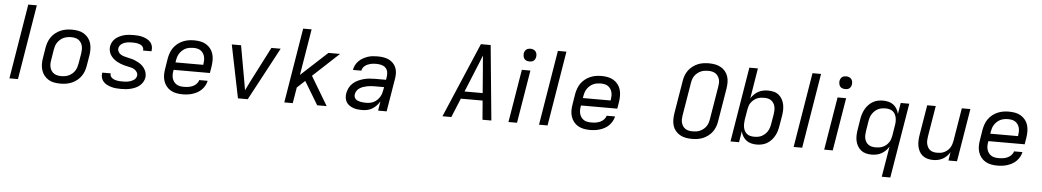

<svg xmlns="http://www.w3.org/2000/svg" viewBox="-44 -1203 10188 1878"><g transform="rotate(5 5050.0 -264.0)"><path d="M52 0 173 -735H257L136 0Z M554 8Q522 8 491.5 2.5Q461 -3 436 -18Q411 -33 393 -56Q375 -79 366 -107.5Q357 -136 356.5 -167Q356 -198 362 -230L378 -330Q383 -357 392.5 -384Q402 -411 419 -435Q436 -459 459.5 -477.5Q483 -496 510 -507.5Q537 -519 564.5 -523.5Q592 -528 619 -528Q651 -528 681.5 -522.5Q712 -517 737 -502Q762 -487 780.5 -464Q799 -441 807.5 -412.5Q816 -384 816.5 -353Q817 -322 812 -290L795 -190Q791 -163 781.5 -136Q772 -109 755 -85Q738 -61 714.5 -42.5Q691 -24 664 -12.5Q637 -1 609 3.5Q581 8 554 8ZM554 -66Q573 -66 591.5 -69Q610 -72 627.5 -80Q645 -88 661 -101.5Q677 -115 687.5 -131Q698 -147 704 -165.5Q710 -184 713 -202L730 -302Q733 -322 733.5 -341Q734 -360 729.5 -378Q725 -396 715 -411Q705 -426 690.5 -436Q676 -446 657.5 -450Q639 -454 620 -454Q601 -454 582.5 -451Q564 -448 546 -440Q528 -432 512.5 -418.5Q497 -405 486 -389Q475 -373 469 -354.5Q463 -336 460 -318L444 -218Q440 -198 439.5 -179Q439 -160 443.5 -142Q448 -124 458 -109Q468 -94 483 -84Q498 -74 516.5 -70Q535 -66 554 -66Z M1150 8Q1125 8 1101.5 6Q1078 4 1055.5 -2Q1033 -8 1012.5 -18Q992 -28 976.5 -44Q961 -60 954 -82.5Q947 -105 951 -129L952 -135H1035V-133Q1032 -119 1038.5 -107.5Q1045 -96 1055 -88.5Q1065 -81 1077.5 -76.5Q1090 -72 1103 -69.5Q1116 -67 1129.5 -66.5Q1143 -66 1157 -66Q1170 -66 1183 -66.5Q1196 -67 1209.5 -69.5Q1223 -72 1236 -76.5Q1249 -81 1261.5 -88.5Q1274 -96 1283 -108Q1292 -120 1294 -133Q1297 -152 1287.5 -168Q1278 -184 1263 -194Q1248 -204 1230 -208.5Q1212 -213 1193.5 -217Q1175 -221 1157.5 -225.5Q1140 -230 1123 -237Q1106 -244 1090 -252.5Q1074 -261 1060.5 -272Q1047 -283 1035 -297Q1023 -311 1015.5 -327Q1008 -343 1005.5 -362Q1003 -381 1006 -400Q1010 -422 1021.5 -442.5Q1033 -463 1051.5 -478Q1070 -493 1091.5 -503Q1113 -513 1135 -518.5Q1157 -524 1179 -526Q1201 -528 1223 -528Q1247 -528 1270 -526Q1293 -524 1315 -518Q1337 -512 1357 -501.5Q1377 -491 1391.5 -475Q1406 -459 1412 -437Q1418 -415 1414 -391L1413 -385H1330L1331 -387Q1333 -400 1328 -412Q1323 -424 1313.5 -431.5Q1304 -439 1292.5 -443.5Q1281 -448 1269 -450.5Q1257 -453 1243.5 -453.5Q1230 -454 1217 -454Q1205 -454 1192.5 -453.5Q1180 -453 1167 -450.5Q1154 -448 1141 -443Q1128 -438 1117 -430.5Q1106 -423 1098 -411.5Q1090 -400 1088 -388Q1085 -369 1094 -352.5Q1103 -336 1118 -326.5Q1133 -317 1151 -312Q1169 -307 1187 -303Q1205 -299 1223.5 -294.5Q1242 -290 1258.5 -283Q1275 -276 1291 -267.5Q1307 -259 1321 -248Q1335 -237 1346 -223.5Q1357 -210 1365 -193.5Q1373 -177 1376 -158.5Q1379 -140 1376 -121Q1372 -98 1359 -77Q1346 -56 1327 -41Q1308 -26 1286 -16.5Q1264 -7 1241 -1.5Q1218 4 1195 6Q1172 8 1150 8Z M1752 8Q1720 8 1690 2Q1660 -4 1635 -18.5Q1610 -33 1592 -56Q1574 -79 1565 -107.5Q1556 -136 1556 -167Q1556 -198 1562 -230L1578 -330Q1583 -357 1592.5 -384Q1602 -411 1619 -435Q1636 -459 1659.5 -477.5Q1683 -496 1710 -507.5Q1737 -519 1764.5 -523.5Q1792 -528 1819 -528Q1851 -528 1881 -522.5Q1911 -517 1936.5 -502Q1962 -487 1980.5 -464Q1999 -441 2007.5 -412.5Q2016 -384 2016.5 -353Q2017 -322 2012 -290L2001 -223H1645L1644 -218Q1640 -198 1639.5 -178.5Q1639 -159 1644 -141Q1649 -123 1659.5 -108Q1670 -93 1685.5 -83Q1701 -73 1720 -69.5Q1739 -66 1759 -66Q1780 -66 1801.5 -69Q1823 -72 1844 -81Q1865 -90 1881.5 -107Q1898 -124 1903 -145H1986Q1981 -121 1968.5 -98Q1956 -75 1937.5 -56.5Q1919 -38 1896 -25.5Q1873 -13 1849 -5.5Q1825 2 1800.5 5Q1776 8 1752 8ZM1657 -297H1929L1930 -302Q1933 -322 1933.5 -341Q1934 -360 1929.5 -378Q1925 -396 1915 -411Q1905 -426 1890.5 -436Q1876 -446 1857.5 -450Q1839 -454 1819 -454Q1801 -454 1782 -451Q1763 -448 1745.5 -440Q1728 -432 1712.5 -418.5Q1697 -405 1686 -388.5Q1675 -372 1669 -354Q1663 -336 1660 -318Z M2296 0 2190 -520H2281L2343 -173Q2347 -151 2350.5 -129Q2354 -107 2358 -85Q2368 -107 2379.5 -129Q2391 -151 2401 -173L2579 -520H2670L2392 0Z M3074 0 2937 -227 2860 -156 2834 0H2751L2872 -735H2955L2880 -281L3139 -520H3253L2998 -283L3167 0Z M3516 8Q3493 8 3470.5 5.5Q3448 3 3427.5 -4.5Q3407 -12 3389 -24.5Q3371 -37 3360 -55.5Q3349 -74 3346 -96.5Q3343 -119 3347 -142Q3352 -169 3365 -195.5Q3378 -222 3400.5 -242Q3423 -262 3450 -274.5Q3477 -287 3505 -294.5Q3533 -302 3561 -304.5Q3589 -307 3616 -307H3723L3728 -339Q3732 -364 3726.5 -388Q3721 -412 3704 -427.5Q3687 -443 3663.5 -448.5Q3640 -454 3615 -454Q3601 -454 3587 -453Q3573 -452 3558.5 -448.5Q3544 -445 3530.5 -439Q3517 -433 3505 -424Q3493 -415 3485 -402Q3477 -389 3475 -375H3392Q3396 -399 3407.5 -422Q3419 -445 3437.5 -463.5Q3456 -482 3478.5 -494.5Q3501 -507 3524.5 -515Q3548 -523 3572.5 -525.5Q3597 -528 3621 -528Q3649 -528 3677 -524Q3705 -520 3729 -509Q3753 -498 3772 -479.5Q3791 -461 3801.5 -436.5Q3812 -412 3813.5 -384Q3815 -356 3810 -327L3756 0H3672L3687 -92Q3674 -70 3655.5 -50Q3637 -30 3614 -16.5Q3591 -3 3566 2.5Q3541 8 3516 8ZM3549 -66Q3568 -66 3587 -69.5Q3606 -73 3623.5 -82Q3641 -91 3656 -105.5Q3671 -120 3681.5 -137Q3692 -154 3697.5 -172.5Q3703 -191 3706 -210L3710 -234H3615Q3597 -234 3579.5 -232.5Q3562 -231 3544 -227.5Q3526 -224 3508 -218Q3490 -212 3473 -201.5Q3456 -191 3445 -174.5Q3434 -158 3431 -140Q3429 -126 3432.5 -113.5Q3436 -101 3445.5 -92Q3455 -83 3468 -78Q3481 -73 3494 -70.5Q3507 -68 3521 -67Q3535 -66 3549 -66Z M4304 0 4617 -735H4713L4784 0H4697L4682 -187H4468L4391 0ZM4498 -260H4676L4658 -490Q4654 -524 4652 -558Q4650 -592 4647 -626Q4634 -592 4620 -558Q4606 -524 4592 -490Z M4952 0 5038 -520H5122L5036 0ZM5104 -608Q5090 -608 5076 -613Q5062 -618 5054 -629Q5046 -640 5043.5 -655Q5041 -670 5043 -685Q5045 -695 5050.5 -705Q5056 -715 5064.5 -721.5Q5073 -728 5083.5 -730.5Q5094 -733 5105 -733Q5119 -733 5133 -727.5Q5147 -722 5155.5 -711Q5164 -700 5166.5 -685Q5169 -670 5166 -655Q5164 -645 5158.5 -635Q5153 -625 5144.5 -618.5Q5136 -612 5125.5 -610Q5115 -608 5104 -608Z M5252 0 5373 -735H5457L5336 0Z M5752 8Q5720 8 5690 2Q5660 -4 5635 -18.5Q5610 -33 5592 -56Q5574 -79 5565 -107.5Q5556 -136 5556 -167Q5556 -198 5562 -230L5578 -330Q5583 -357 5592.5 -384Q5602 -411 5619 -435Q5636 -459 5659.5 -477.5Q5683 -496 5710 -507.5Q5737 -519 5764.5 -523.5Q5792 -528 5819 -528Q5851 -528 5881 -522.5Q5911 -517 5936.5 -502Q5962 -487 5980.5 -464Q5999 -441 6007.5 -412.5Q6016 -384 6016.5 -353Q6017 -322 6012 -290L6001 -223H5645L5644 -218Q5640 -198 5639.5 -178.5Q5639 -159 5644 -141Q5649 -123 5659.5 -108Q5670 -93 5685.5 -83Q5701 -73 5720 -69.5Q5739 -66 5759 -66Q5780 -66 5801.5 -69Q5823 -72 5844 -81Q5865 -90 5881.5 -107Q5898 -124 5903 -145H5986Q5981 -121 5968.5 -98Q5956 -75 5937.5 -56.5Q5919 -38 5896 -25.5Q5873 -13 5849 -5.5Q5825 2 5800.5 5Q5776 8 5752 8ZM5657 -297H5929L5930 -302Q5933 -322 5933.5 -341Q5934 -360 5929.5 -378Q5925 -396 5915 -411Q5905 -426 5890.5 -436Q5876 -446 5857.5 -450Q5839 -454 5819 -454Q5801 -454 5782 -451Q5763 -448 5745.5 -440Q5728 -432 5712.5 -418.5Q5697 -405 5686 -388.5Q5675 -372 5669 -354Q5663 -336 5660 -318Z M6754 8Q6722 8 6692.5 2.5Q6663 -3 6637.5 -17Q6612 -31 6593 -53.5Q6574 -76 6565.5 -104Q6557 -132 6556.5 -162.5Q6556 -193 6561 -225L6615 -550Q6619 -577 6629 -603.5Q6639 -630 6656 -653.5Q6673 -677 6697 -695Q6721 -713 6747 -724Q6773 -735 6801 -739Q6829 -743 6855 -743Q6887 -743 6916.5 -737.5Q6946 -732 6971.5 -718Q6997 -704 7016 -681.5Q7035 -659 7044 -631Q7053 -603 7053 -572.5Q7053 -542 7048 -510L6994 -185Q6990 -158 6980 -131.5Q6970 -105 6953 -81.5Q6936 -58 6912 -40Q6888 -22 6862 -11Q6836 0 6808 4Q6780 8 6754 8ZM6754 -66Q6772 -66 6790 -68.5Q6808 -71 6826 -79Q6844 -87 6859.5 -99.5Q6875 -112 6886 -127.5Q6897 -143 6903 -161Q6909 -179 6912 -197L6966 -522Q6969 -541 6970 -560Q6971 -579 6965.5 -596.5Q6960 -614 6950 -628.5Q6940 -643 6925 -652.5Q6910 -662 6892 -665.5Q6874 -669 6855 -669Q6837 -669 6819 -666.5Q6801 -664 6783 -656Q6765 -648 6749.5 -635.5Q6734 -623 6723 -607.5Q6712 -592 6706 -574Q6700 -556 6697 -538L6643 -213Q6640 -194 6639.5 -175Q6639 -156 6644 -138.5Q6649 -121 6659 -106.5Q6669 -92 6684 -82.5Q6699 -73 6717 -69.5Q6735 -66 6754 -66Z M7390 8Q7362 8 7335.5 1.5Q7309 -5 7288 -21Q7267 -37 7253 -60Q7239 -83 7234 -109L7216 0H7132L7253 -735H7337L7288 -436Q7300 -457 7319 -475.5Q7338 -494 7360 -506Q7382 -518 7406.5 -523Q7431 -528 7455 -528Q7484 -528 7512 -521Q7540 -514 7560.5 -497Q7581 -480 7594.5 -456Q7608 -432 7613.5 -404.5Q7619 -377 7618 -348Q7617 -319 7612 -290L7595 -190Q7591 -165 7583.5 -140.5Q7576 -116 7563 -93Q7550 -70 7531.5 -50Q7513 -30 7489.5 -16.5Q7466 -3 7440.5 2.5Q7415 8 7390 8ZM7359 -66Q7377 -66 7395.5 -69Q7414 -72 7431 -80.5Q7448 -89 7463 -102.5Q7478 -116 7488 -132Q7498 -148 7504 -166Q7510 -184 7513 -202L7530 -302Q7533 -321 7533.5 -340Q7534 -359 7530 -377Q7526 -395 7516.5 -410Q7507 -425 7493 -435.5Q7479 -446 7460.5 -450Q7442 -454 7423 -454Q7406 -454 7388 -451.5Q7370 -449 7353 -441.5Q7336 -434 7321.5 -422Q7307 -410 7295.5 -394.5Q7284 -379 7278.5 -361.5Q7273 -344 7270 -327L7253 -227Q7250 -207 7249.5 -187.5Q7249 -168 7252 -149.5Q7255 -131 7264 -114.5Q7273 -98 7287 -86.5Q7301 -75 7320 -70.5Q7339 -66 7359 -66Z M7752 0 7873 -735H7957L7836 0Z M8052 0 8138 -520H8222L8136 0ZM8204 -608Q8190 -608 8176 -613Q8162 -618 8154 -629Q8146 -640 8143.5 -655Q8141 -670 8143 -685Q8145 -695 8150.5 -705Q8156 -715 8164.5 -721.5Q8173 -728 8183.5 -730.5Q8194 -733 8205 -733Q8219 -733 8233 -727.5Q8247 -722 8255.5 -711Q8264 -700 8266.5 -685Q8269 -670 8266 -655Q8264 -645 8258.5 -635Q8253 -625 8244.5 -618.5Q8236 -612 8225.5 -610Q8215 -608 8204 -608Z M8636 215 8686 -84Q8673 -63 8654 -44.5Q8635 -26 8613 -14Q8591 -2 8566.5 3Q8542 8 8518 8Q8489 8 8461.5 1Q8434 -6 8413 -23Q8392 -40 8378.5 -64Q8365 -88 8359.5 -115.5Q8354 -143 8355.5 -172Q8357 -201 8362 -230L8378 -330Q8382 -355 8390 -379.5Q8398 -404 8410.5 -427Q8423 -450 8442 -470Q8461 -490 8484 -503.5Q8507 -517 8532.5 -522.5Q8558 -528 8583 -528Q8611 -528 8638 -521.5Q8665 -515 8686 -499Q8707 -483 8720.5 -460Q8734 -437 8740 -411L8758 -520H8842L8720 215ZM8551 -66Q8568 -66 8585.5 -68.5Q8603 -71 8620.5 -78.5Q8638 -86 8652.5 -98Q8667 -110 8678 -125.5Q8689 -141 8695 -158.5Q8701 -176 8704 -193L8720 -293Q8724 -313 8724.5 -332.5Q8725 -352 8721.5 -370.5Q8718 -389 8709.5 -405.5Q8701 -422 8686.5 -433.5Q8672 -445 8653.5 -449.5Q8635 -454 8615 -454Q8597 -454 8578.5 -451Q8560 -448 8542.5 -439.5Q8525 -431 8510.5 -417.5Q8496 -404 8485.5 -388Q8475 -372 8469 -354Q8463 -336 8460 -318L8444 -218Q8441 -199 8440 -180Q8439 -161 8443 -143Q8447 -125 8456.5 -110Q8466 -95 8480.5 -84.5Q8495 -74 8513.5 -70Q8532 -66 8551 -66Z M9122 8Q9093 8 9066 0.5Q9039 -7 9018 -23.5Q8997 -40 8984.5 -64.5Q8972 -89 8967 -116Q8962 -143 8963.5 -172Q8965 -201 8970 -230L9018 -520H9102L9052 -218Q9049 -199 9048 -180Q9047 -161 9051 -143.5Q9055 -126 9063.5 -110.5Q9072 -95 9086 -84.5Q9100 -74 9118 -70Q9136 -66 9155 -66Q9172 -66 9189 -68.5Q9206 -71 9223 -79Q9240 -87 9254.5 -99Q9269 -111 9279 -126.5Q9289 -142 9295 -159Q9301 -176 9304 -193L9358 -520H9442L9356 0H9272L9285 -83Q9273 -62 9255 -44Q9237 -26 9215 -14Q9193 -2 9169 3Q9145 8 9122 8Z M9752 8Q9720 8 9690 2Q9660 -4 9635 -18.5Q9610 -33 9592 -56Q9574 -79 9565 -107.5Q9556 -136 9556 -167Q9556 -198 9562 -230L9578 -330Q9583 -357 9592.5 -384Q9602 -411 9619 -435Q9636 -459 9659.5 -477.5Q9683 -496 9710 -507.5Q9737 -519 9764.5 -523.5Q9792 -528 9819 -528Q9851 -528 9881 -522.5Q9911 -517 9936.5 -502Q9962 -487 9980.5 -464Q9999 -441 10007.5 -412.5Q10016 -384 10016.5 -353Q10017 -322 10012 -290L10001 -223H9645L9644 -218Q9640 -198 9639.5 -178.5Q9639 -159 9644 -141Q9649 -123 9659.5 -108Q9670 -93 9685.5 -83Q9701 -73 9720 -69.5Q9739 -66 9759 -66Q9780 -66 9801.5 -69Q9823 -72 9844 -81Q9865 -90 9881.5 -107Q9898 -124 9903 -145H9986Q9981 -121 9968.5 -98Q9956 -75 9937.5 -56.5Q9919 -38 9896 -25.5Q9873 -13 9849 -5.5Q9825 2 9800.5 5Q9776 8 9752 8ZM9657 -297H9929L9930 -302Q9933 -322 9933.5 -341Q9934 -360 9929.5 -378Q9925 -396 9915 -411Q9905 -426 9890.5 -436Q9876 -446 9857.5 -450Q9839 -454 9819 -454Q9801 -454 9782 -451Q9763 -448 9745.5 -440Q9728 -432 9712.5 -418.5Q9697 -405 9686 -388.5Q9675 -372 9669 -354Q9663 -336 9660 -318Z"/></g></svg>

Font: Iosevka Aile Oblique
Style: Regular
Weight: 400
Italic angle: -9°
Designer: Belleve Invis
Foundry: Belleve Invis
Version: Version 31.1.0; ttfautohint (v1.8.4)